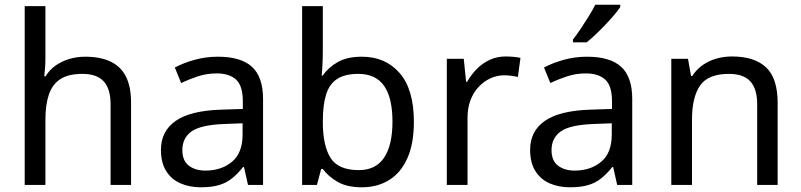

<svg xmlns="http://www.w3.org/2000/svg" viewBox="-20 -786 3406 816"><path d="M173 -537Q173 -518 171.5 -498Q170 -478 168 -462H174Q191 -490 217 -508Q243 -526 275 -535.5Q307 -545 341 -545Q406 -545 449.5 -524.5Q493 -504 515 -461Q537 -418 537 -349V0H450V-343Q450 -408 421 -440Q392 -472 330 -472Q270 -472 236 -449.5Q202 -427 187.5 -383.5Q173 -340 173 -277V0H85V-760H173Z M906 -545Q1004 -545 1051 -502Q1098 -459 1098 -365V0H1034L1017 -76H1013Q990 -47 965.5 -27.5Q941 -8 909.5 1Q878 10 833 10Q785 10 746.5 -7Q708 -24 686 -59.5Q664 -95 664 -149Q664 -229 727 -272.5Q790 -316 921 -320L1012 -323V-355Q1012 -422 983 -448Q954 -474 901 -474Q859 -474 821 -461.5Q783 -449 750 -433L723 -499Q758 -518 806 -531.5Q854 -545 906 -545ZM932 -259Q832 -255 793.5 -227Q755 -199 755 -148Q755 -103 782.5 -82Q810 -61 853 -61Q921 -61 966 -98.5Q1011 -136 1011 -214V-262Z M1352 -575Q1352 -541 1350.5 -511.5Q1349 -482 1347 -465H1352Q1375 -499 1415 -522Q1455 -545 1518 -545Q1618 -545 1678.5 -475.5Q1739 -406 1739 -268Q1739 -176 1711.5 -114Q1684 -52 1634 -21Q1584 10 1518 10Q1455 10 1415 -13Q1375 -36 1352 -68H1345L1327 0H1264V-760H1352ZM1503 -472Q1446 -472 1413 -450.5Q1380 -429 1366 -384.5Q1352 -340 1352 -271V-267Q1352 -168 1384.5 -115.5Q1417 -63 1505 -63Q1577 -63 1612.5 -116Q1648 -169 1648 -269Q1648 -370 1612.5 -421Q1577 -472 1503 -472Z M2129 -546Q2144 -546 2161.5 -544.5Q2179 -543 2192 -540L2181 -459Q2168 -462 2152.5 -464Q2137 -466 2123 -466Q2092 -466 2064 -453Q2036 -440 2014 -416.5Q1992 -393 1979.5 -360Q1967 -327 1967 -286V0H1879V-536H1951L1961 -438H1965Q1982 -468 2006 -492.5Q2030 -517 2061 -531.5Q2092 -546 2129 -546Z M2475 -545Q2573 -545 2620 -502Q2667 -459 2667 -365V0H2603L2586 -76H2582Q2559 -47 2534.5 -27.5Q2510 -8 2478.5 1Q2447 10 2402 10Q2354 10 2315.5 -7Q2277 -24 2255 -59.5Q2233 -95 2233 -149Q2233 -229 2296 -272.5Q2359 -316 2490 -320L2581 -323V-355Q2581 -422 2552 -448Q2523 -474 2470 -474Q2428 -474 2390 -461.5Q2352 -449 2319 -433L2292 -499Q2327 -518 2375 -531.5Q2423 -545 2475 -545ZM2501 -259Q2401 -255 2362.5 -227Q2324 -199 2324 -148Q2324 -103 2351.5 -82Q2379 -61 2422 -61Q2490 -61 2535 -98.5Q2580 -136 2580 -214V-262ZM2616 -756Q2607 -742 2590 -722Q2573 -702 2552.5 -680.5Q2532 -659 2511.5 -639.5Q2491 -620 2473 -606H2415V-618Q2430 -637 2447.5 -663Q2465 -689 2482 -716.5Q2499 -744 2510 -766H2616Z M3091 -546Q3187 -546 3236 -499.5Q3285 -453 3285 -349V0H3198V-343Q3198 -408 3169 -440Q3140 -472 3078 -472Q2989 -472 2955 -422Q2921 -372 2921 -278V0H2833V-536H2904L2917 -463H2922Q2940 -491 2966.5 -509.5Q2993 -528 3025 -537Q3057 -546 3091 -546Z"/></svg>

Font: Noto Sans Devanagari
Style: Regular
Weight: 400
Designer: Jelle Bosma - Monotype Design Team
Foundry: Monotype Imaging Inc.
Version: Version 2.003